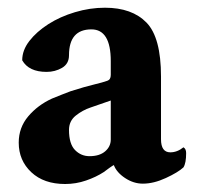

<svg xmlns="http://www.w3.org/2000/svg" viewBox="-20 -458 515 485"><path d="M144.5 6.8Q90.8 6.8 59.1 -22.9Q27.3 -52.7 27.3 -97.7Q27.3 -135.7 51.3 -164.1Q75.2 -192.4 111.3 -209Q125 -214.8 136.7 -219.2Q148.4 -223.6 158.2 -227.5Q195.3 -239.3 217.8 -244.6Q240.2 -250 251 -253.9Q259.8 -256.8 259.8 -268.6V-303.7Q259.8 -383.8 210.9 -383.8Q154.3 -383.8 154.3 -318.4Q154.3 -296.9 136.7 -286.6Q119.1 -276.4 97.7 -276.4Q52.7 -276.4 36.1 -305.7Q36.1 -331.1 54.2 -354.5Q72.3 -377.9 102.1 -397Q131.8 -416 169.4 -427.2Q207 -438.5 245.1 -438.5Q313.5 -438.5 350.1 -400.9Q386.7 -363.3 386.7 -264.6V-106.4Q386.7 -73.2 410.2 -73.2Q427.7 -73.2 443.4 -85.9Q450.2 -82 450.2 -71.3Q450.2 -45.9 443.4 -35.2Q429.7 -22.5 398.9 -8.3Q368.2 5.9 340.8 5.9Q317.4 5.9 295.9 -8.3Q274.4 -22.5 267.6 -41Q266.6 -41 256.8 -34.2Q247.1 -27.3 242.2 -23.4Q222.7 -10.7 197.3 -2Q171.9 6.8 144.5 6.8ZM206.1 -63.5Q231.4 -63.5 245.6 -75.7Q259.8 -87.9 259.8 -105.5V-204.1L209 -186.5Q188.5 -179.7 171.4 -166Q154.3 -152.3 154.3 -129.9Q154.3 -94.7 169.4 -79.1Q184.6 -63.5 206.1 -63.5Z"/></svg>

Font: Crimson Text
Style: Bold
Weight: 700
Designer: Sebastian Kosch
Foundry: Sebastian Kosch
Version: Version 1.100